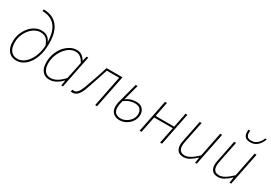

<svg xmlns="http://www.w3.org/2000/svg" viewBox="22 -1573 3438 2433"><g transform="rotate(30 1741.0 -356.0)"><path d="M204 12Q156 12 120.5 -10Q85 -32 65.5 -74Q46 -116 46 -176Q46 -239 67 -294Q88 -349 123 -391Q158 -433 203 -456.5Q248 -480 296 -480Q344 -480 374 -462Q404 -444 421.5 -415Q439 -386 448 -352L438 -320Q419 -384 388 -419Q357 -454 294 -454Q254 -454 214.5 -432.5Q175 -411 143.5 -373Q112 -335 93 -286Q74 -237 74 -182Q74 -100 108.5 -57Q143 -14 206 -14Q264 -14 316 -59Q368 -104 401 -185.5Q434 -267 434 -378Q434 -539 368.5 -618.5Q303 -698 180 -698L184 -724Q272 -724 333.5 -686.5Q395 -649 427.5 -573.5Q460 -498 460 -384Q460 -262 425 -173Q390 -84 332 -36Q274 12 204 12Z M686 12Q623 12 584.5 -32Q546 -76 546 -160Q546 -229 567.5 -289Q589 -349 626.5 -394Q664 -439 710.5 -464.5Q757 -490 806 -490Q850 -490 881.5 -468Q913 -446 932 -410H936L954 -478H978L882 0H858L870 -78H866Q829 -39 783 -13.5Q737 12 686 12ZM688 -14Q738 -14 785.5 -42.5Q833 -71 878 -122L930 -372Q902 -422 871 -443Q840 -464 804 -464Q759 -464 717.5 -438.5Q676 -413 644 -370.5Q612 -328 593 -275Q574 -222 574 -166Q574 -90 605 -52Q636 -14 688 -14Z M1028 8Q1018 8 1011 6.5Q1004 5 998 2L1010 -26Q1014 -25 1019 -23.5Q1024 -22 1030 -22Q1062 -22 1085.5 -52Q1109 -82 1132 -146Q1162 -229 1190.5 -311Q1219 -393 1244 -478H1478L1382 0H1354L1444 -452H1264Q1240 -374 1213 -297Q1186 -220 1160 -142Q1135 -66 1102 -29Q1069 8 1028 8Z M1715 12Q1657 12 1620.5 -20Q1584 -52 1584 -116Q1584 -136 1586.5 -153Q1589 -170 1592 -182L1671 -478H1699L1638 -248Q1682 -280 1718.5 -289Q1755 -298 1786 -298Q1849 -298 1880.5 -263.5Q1912 -229 1912 -180Q1912 -125 1883 -81.5Q1854 -38 1809 -13Q1764 12 1715 12ZM1718 -14Q1755 -14 1793.5 -35Q1832 -56 1858 -92Q1884 -128 1884 -174Q1884 -218 1858.5 -245Q1833 -272 1783 -272Q1752 -272 1716 -262.5Q1680 -253 1630 -218Q1621 -187 1616.5 -163Q1612 -139 1612 -122Q1612 -61 1642 -37.5Q1672 -14 1718 -14Z M2004 0 2100 -478H2128L2086 -264H2358L2400 -478H2428L2332 0H2304L2352 -238H2080L2032 0Z M2652 12Q2591 12 2564.5 -20.5Q2538 -53 2538 -104Q2538 -122 2540 -134.5Q2542 -147 2546 -168L2608 -478H2636L2574 -172Q2570 -150 2568 -136.5Q2566 -123 2566 -108Q2566 -62 2587 -38Q2608 -14 2656 -14Q2689 -14 2734 -39.5Q2779 -65 2836 -120L2908 -478H2936L2840 0H2816L2828 -80H2824Q2782 -41 2739 -14.5Q2696 12 2652 12Z M3156 12Q3095 12 3068.5 -20.5Q3042 -53 3042 -104Q3042 -122 3044 -134.5Q3046 -147 3050 -168L3112 -478H3140L3078 -172Q3074 -150 3072 -136.5Q3070 -123 3070 -108Q3070 -62 3091 -38Q3112 -14 3160 -14Q3193 -14 3238 -39.5Q3283 -65 3340 -120L3412 -478H3440L3344 0H3320L3332 -80H3328Q3286 -41 3243 -14.5Q3200 12 3156 12ZM3290 -574Q3236 -574 3213 -599.5Q3190 -625 3190 -672Q3190 -678 3191.5 -687Q3193 -696 3194 -702H3218Q3217 -692 3216.5 -685.5Q3216 -679 3216 -674Q3216 -637 3232.5 -617.5Q3249 -598 3292 -598Q3330 -598 3357.5 -615Q3385 -632 3403.5 -658Q3422 -684 3432 -712L3455 -710Q3445 -679 3424 -647.5Q3403 -616 3370 -595Q3337 -574 3290 -574Z"/></g></svg>

Font: Source Sans Variable
Style: Italic
Weight: 200
Italic angle: -11°
Designer: Paul D. Hunt
Foundry: Adobe Systems Incorporated
Version: Version 3.006;hotconv 1.0.111;makeotfexe 2.5.65597